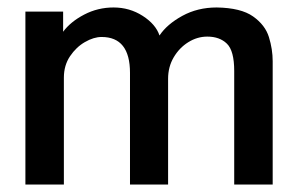

<svg xmlns="http://www.w3.org/2000/svg" viewBox="-20 -494 790 514"><path d="M48 0V-463H149V-409Q169 -436 205.5 -455Q242 -474 284 -474Q327 -474 362 -451.5Q397 -429 407 -399Q427 -429 468 -451.5Q509 -474 560 -474Q625 -473 657.5 -450Q690 -427 700 -394.5Q710 -362 710 -330V0H607V-304Q607 -358 587.5 -377Q568 -396 535 -396Q508 -396 484 -381Q460 -366 445 -340.5Q430 -315 430 -283V0H328V-299Q328 -395 252 -395Q231 -395 207.5 -381.5Q184 -368 167.5 -343.5Q151 -319 151 -286V0Z"/></svg>

Font: Inconsolata ExtraExpanded SemiBold
Style: Regular
Weight: 600
Width: 8
Monospace: yes
Designer: Raph Levien, Cyreal, Brenton Simpson
Foundry: Raph Levien, Cyreal, Google
Version: Version 3.001; ttfautohint (v1.8.2.53-6de2)